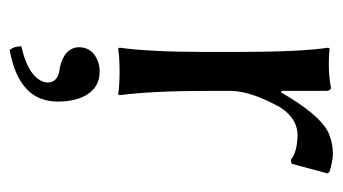

<svg xmlns="http://www.w3.org/2000/svg" viewBox="-175 -304 705 395"><g transform="rotate(90 177.5 -106.5)"><path d="M127 41Q171.4 41 185.1 92.3Q189 108.9 189 127Q189 197.8 106.4 220.7Q94.7 224.1 83 226.1Q75.2 217.3 75.2 202.1Q134.3 189 147.5 158.7Q149.4 153.3 149.9 148.9Q149.9 127.4 124 123.5Q121.1 123 119.1 123Q78.6 113.8 77.1 84Q77.1 54.7 107.9 43.9Q117.2 41 127 41ZM167 -334 169.9 -332Q215.3 -410.6 251 -428.7Q271.5 -438.5 296.9 -439Q311 -438.5 333 -432.1L336.9 -428.2L316.9 -354L309.1 -352.1Q293 -365.7 256.8 -366.2Q223.6 -365.2 201.2 -331.1Q168.9 -273.4 167 -231.9V-180.2Q167 -67.9 175.8 0L173.8 2.9Q155.8 0 127 0Q98.1 0 80.1 2.9L78.1 0Q86.9 -63 86.9 -180.2V-234.9Q86.9 -373 78.1 -429.2L80.1 -432.1Q124 -427.7 161.1 -435.1Q167 -433.1 167 -424.8Z"/></g></svg>

Font: Linux Biolinum O
Style: Regular
Weight: 400
Designer: Philipp H. Poll
Foundry: Philipp H. Poll
Version: Version 1.0.4